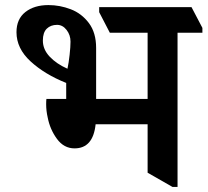

<svg xmlns="http://www.w3.org/2000/svg" viewBox="-20 -691 819 757"><path d="M778 -581V-562H680V46H660L562 -10V-201H357Q347 -106 274 -106Q232 -106 204.5 -143.5Q177 -181 168 -228Q162 -254 162 -280Q162 -294 163 -301H241V-364Q156 -398 100.5 -449Q45 -500 45 -564Q45 -616 80 -643.5Q115 -671 171 -671Q216 -671 259 -654.5Q302 -638 330.5 -600Q359 -562 359 -502V-301H562V-562H413L371 -643V-663H735ZM246 -420Q251 -443 254.5 -475Q258 -507 258 -527Q258 -553 242.5 -573Q227 -593 205 -593Q180 -593 164.5 -578Q149 -563 149 -531Q149 -496 176 -467.5Q203 -439 246 -420Z"/></svg>

Font: Martel ExtraBold
Style: Regular
Weight: 800
Designer: Dan Reynolds
Foundry: Dan Reynolds
Version: Version 1.001; ttfautohint (v1.1) -l 5 -r 5 -G 72 -x 0 -D la